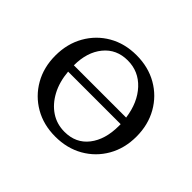

<svg xmlns="http://www.w3.org/2000/svg" viewBox="-130 -765 969 969"><g transform="rotate(45 354.5 -280.5)"><path d="M354 10Q270 10 205 -27.5Q140 -65 102.5 -130.5Q65 -196 65 -280Q65 -364 102.5 -430Q140 -496 205 -533.5Q270 -571 354 -571Q438 -571 503.5 -533.5Q569 -496 606.5 -430Q644 -364 644 -280Q644 -196 606.5 -130.5Q569 -65 503.5 -27.5Q438 10 354 10ZM341 -521Q261 -521 213.5 -463Q166 -405 166 -311H539Q526 -406 472.5 -463.5Q419 -521 341 -521ZM370 -40Q451 -40 497 -99Q543 -158 543 -255Q543 -262 543 -268H168Q174 -199 201.5 -148Q229 -97 272 -68.5Q315 -40 370 -40Z"/></g></svg>

Font: Spectral SC Medium
Style: Regular
Weight: 500
Designer: Jean-Baptiste Levee
Foundry: Production Type
Version: Version 2.001